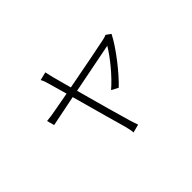

<svg xmlns="http://www.w3.org/2000/svg" viewBox="-122 -880 1245 1245"><g transform="rotate(-45 500.0 -258.0)"><path d="M856 -471 824 -494C815 -490 803 -486 793 -484C763 -477 574 -440 424 -412L389 -541C383 -566 379 -585 376 -598L319 -584C327 -572 333 -555 340 -530L376 -403L239 -378C211 -373 188 -369 161 -367L175 -316L388 -359C429 -212 481 -22 493 18C499 41 504 63 505 82L562 67C555 50 549 27 542 7C530 -32 477 -221 437 -368L782 -436C744 -371 664 -273 596 -215L642 -191C710 -254 815 -388 856 -471Z"/></g></svg>

Font: GenYoGothic2 TW L
Style: Regular
Weight: 300
Version: Version 2.100;PS 2.1;hotconv 16.6.51;makeotf.lib2.5.65220 DE